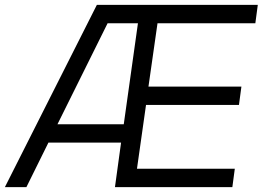

<svg xmlns="http://www.w3.org/2000/svg" viewBox="-47 -765 1074 785"><path d="M-27 0 349 -745H1007L997 -670H597L560 -411H940L930 -336H550L513 -75H913L903 0H423L448 -182H151L61 0ZM459 -257 517 -670H393L188 -257Z"/></svg>

Font: Kosmopol Plus Jakarta Sans Italic It
Style: Regular
Weight: 400
Italic angle: -8.04999°
Designer: Gumpita Rahayu
Foundry: Tokotype
Version: Version 2.006